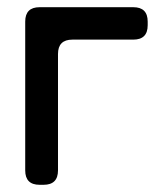

<svg xmlns="http://www.w3.org/2000/svg" viewBox="-20 -505 460 533"><path d="M90 8H101Q141 8 141 -32V-355Q141 -395 181 -395H350Q390 -395 390 -435V-445Q390 -485 350 -485H90Q50 -485 50 -445V-32Q50 8 90 8Z"/></svg>

Font: WDXL Lubrifont JP N
Style: Regular
Weight: 400
Designer: [WDXL Lubrifont] Copyright 2020-2022 (c) NightFurySL2001, Skr-ZERO; [ZCOOL QingKe HuangYou] Copyright 2018-2022 (c) The 
Version: Version 2.001;hotconv 1.1.1;makeotfexe 2.6.0